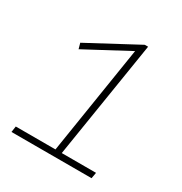

<svg xmlns="http://www.w3.org/2000/svg" viewBox="-165 -827 903 951"><g transform="rotate(30 286.5 -352.0)"><path d="M34 0 39 -34H266L364 -653L117 -521L108 -553L390 -704H409L302 -34H498L492 0Z"/></g></svg>

Font: Georama ExtraCondensed Thin ExtraLight
Style: Italic
Weight: 250
Italic angle: -9°
Version: Version 1.001